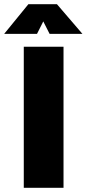

<svg xmlns="http://www.w3.org/2000/svg" viewBox="-64 -898 414 918"><path d="M49.7 0V-674.5H239.7V0ZM-43.9 -736.2 71.8 -878H208.2L330 -736.2H173.1L142.9 -795.6L113 -736.2Z"/></svg>

Font: Titillium Web SemiBold
Style: Regular
Weight: 600
Designer: Mohamed Gaber, Accademia di Belle Arti di Urbino
Foundry: Kief Type Foundry, Accademia di Belle Arti di Urbino
Version: Version 3.000; ttfautohint (v1.8.4)